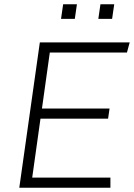

<svg xmlns="http://www.w3.org/2000/svg" viewBox="-20 -886 632 906"><path d="M592 -686 579 -638H215L178 -374H497L490 -326H171L132 -48H501V0H71L168 -686ZM333 -797H268L278 -866H343ZM509 -797H444L454 -866H519Z"/></svg>

Font: Chivo Thin Italic
Style: Regular
Weight: 100
Italic angle: -8.05°
Designer: Hector Gatti
Foundry: Omnibus-Type
Version: Version 1.007